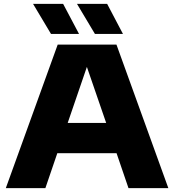

<svg xmlns="http://www.w3.org/2000/svg" viewBox="-20 -970 898 990"><path d="M10 0 277.5 -740H580.5L848 0H642.5L581 -180H275.5L214 0ZM329 -336H527.5L428 -625ZM469.5 -795 377 -950H532.5L614 -795ZM243 -795 150.5 -950H305.5L387.5 -795Z"/></svg>

Font: Encode Sans Exp XBd
Style: Regular
Weight: 800
Width: 7
Designer: Multiple Designers
Foundry: Impallari Type
Version: Version 3.002; ttfautohint (v1.8.3) -l 8 -r 50 -G 200 -x 14 